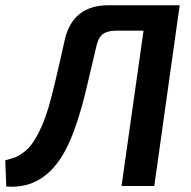

<svg xmlns="http://www.w3.org/2000/svg" viewBox="-44 -710 728 733"><path d="M642 -690 545 0H420L504 -593H402Q364 -593 346.5 -578Q329 -563 322 -525Q293 -401 280.5 -349.5Q268 -298 248 -238Q228 -178 205 -135Q125 14 -20 2L-24 -98Q0 -104 15.5 -110Q31 -116 52.5 -133.5Q74 -151 90 -179Q121 -230 142 -302.5Q163 -375 203 -557Q233 -690 371 -690Z"/></svg>

Font: Exo 2.0 Semi Bold
Style: Italic
Weight: 600
Italic angle: -8°
Designer: Natanael Gama
Version: Version 1.001;PS 001.001;hotconv 1.0.70;makeotf.lib2.5.58329